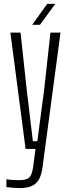

<svg xmlns="http://www.w3.org/2000/svg" viewBox="-20 -768 354 990"><path d="M79.5 202Q67.5 202 47.2 200.2Q27 198.5 13 196.5V156.5Q25.5 158.5 43 159.8Q60.5 161 77.5 161Q117.5 161 131.2 147Q145 133 150.5 95L163 0H112L33.5 -600H86L118 -303.5L149.5 -40H172.5L207.5 -303.5L240 -600H292L199.5 93Q194.5 131 182 155Q169.5 179 144.8 190.5Q120 202 79.5 202ZM146 -640 223.5 -748H265L186 -640Z"/></svg>

Font: Big Shoulders Text ExtraLight
Style: Regular
Weight: 250
Version: Version 2.002